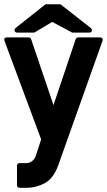

<svg xmlns="http://www.w3.org/2000/svg" viewBox="-32 -681 501 897"><path d="M160.2 -29.8Q117.2 -145 74.5 -260.3Q31.7 -375.5 -11.2 -490.7Q-13.7 -496.6 -10.5 -501.5Q-7.3 -506.3 -0.5 -506.3H102.1Q105.5 -506.3 108.9 -503.9Q112.3 -501.5 113.3 -498.5L217.8 -189.9L321.8 -498.5Q322.8 -501.5 326.4 -503.9Q330.1 -506.3 333 -506.3H436Q442.4 -506.3 446 -501.7Q449.7 -497.1 447.3 -491.2L239.3 93.3Q217.8 152.3 177.2 174.8Q158.7 184.6 137 190.4Q115.2 196.3 91.8 196.3H59.1Q54.2 196.3 50.8 192.9Q47.4 189.5 47.4 184.6V92.8Q47.4 87.4 50.8 84.2Q54.2 81.1 59.1 81.1H87.9Q122.6 81.1 135.3 46.9ZM47.9 -528.8Q43.5 -528.8 40.5 -531Q37.6 -533.2 36.4 -536.6Q35.2 -540 36.1 -543.5Q37.1 -546.9 40.5 -549.8L180.7 -661.1H250.5L392.6 -549.8Q396 -546.9 397 -543.5Q397.9 -540 397 -536.6Q396 -533.2 393.1 -531Q390.1 -528.8 385.7 -528.8H305.2L211.9 -578.6Q191.4 -565.9 170.2 -553.5Q148.9 -541 128.4 -528.8Z"/></svg>

Font: Alte DIN 1451 Mittelschrift
Style: Bold
Weight: 700
Designer: Peter Wiegel
Foundry: Peter Wiegel
Version: Version 1.003